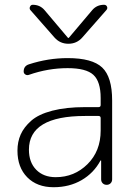

<svg xmlns="http://www.w3.org/2000/svg" viewBox="-20 -773 562 803"><path d="M415 -753Q424 -753 427.5 -745.5Q431 -738 425 -731L324 -616Q301 -590 266 -590Q231 -590 208 -616L107 -731Q102 -737 105.5 -745Q109 -753 117 -753Q147 -753 166 -731L264 -615Q265 -614 266 -614L268 -615L366 -731Q385 -753 415 -753ZM336 -288Q101 -288 101 -147Q101 -94 131.5 -63Q162 -32 213 -32Q291 -32 346 -86.5Q401 -141 401 -227V-279Q401 -288 392 -288ZM204 10Q135 10 94 -31.5Q53 -73 53 -143Q53 -180 66.5 -210.5Q80 -241 110.5 -268Q141 -295 198.5 -310Q256 -325 336 -325H392Q401 -325 401 -334V-363Q401 -432 370.5 -460Q340 -488 263 -488Q181 -488 101 -460Q93 -457 86 -461.5Q79 -466 79 -474Q79 -497 101 -504Q181 -530 263 -530Q366 -530 407.5 -490.5Q449 -451 449 -353V-23Q449 -13 442.5 -6.5Q436 0 426 0Q416 0 409.5 -6.5Q403 -13 403 -23V-101Q403 -102 402 -102Q400 -102 400 -101Q372 -49 321 -19.5Q270 10 204 10Z"/></svg>

Font: Rounded Mplus 1c Light
Style: Regular
Weight: 300
Version: Version 1.059.20150529